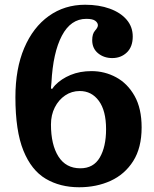

<svg xmlns="http://www.w3.org/2000/svg" viewBox="-20 -780 648 810"><path d="M393 -673.5Q393 -683.5 382.2 -692Q371.5 -700.5 344 -700.5Q278.5 -700.5 241 -629.2Q203.5 -558 197 -431Q196 -418.5 195.2 -412.8Q194.5 -407 197 -405.5Q200 -403.5 202.8 -408.2Q205.5 -413 212.5 -420.5Q238.5 -447.5 277.8 -463.8Q317 -480 366 -480Q421.5 -480 469.8 -454Q518 -428 547.8 -375.2Q577.5 -322.5 577.5 -242.5Q577.5 -156.5 542 -100.5Q506.5 -44.5 446.8 -17.2Q387 10 314 10Q233.5 10 173 -25.8Q112.5 -61.5 78.8 -144.5Q45 -227.5 45 -370Q45 -490 82.2 -577.5Q119.5 -665 186 -712.5Q252.5 -760 339 -760Q397.5 -760 443 -743.5Q488.5 -727 514.2 -697Q540 -667 540 -626Q540 -582.5 515.2 -558.8Q490.5 -535 453.5 -535Q418.5 -535 393.8 -555.2Q369 -575.5 369 -610.5Q369 -637.5 381 -650.8Q393 -664 393 -673.5ZM427.5 -235Q427.5 -313 397 -354.5Q366.5 -396 316.5 -396Q282.5 -396 255 -377.5Q227.5 -359 211.2 -327Q195 -295 195 -255Q195 -169.5 226.5 -119.8Q258 -70 319 -70Q374.5 -70 401 -115.5Q427.5 -161 427.5 -235Z"/></svg>

Font: Besley*
Style: Bold
Weight: 700
Designer: Owen Earl
Foundry: indestructible type*
Version: Version 2.000; ttfautohint (v1.8.3)